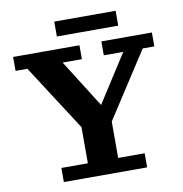

<svg xmlns="http://www.w3.org/2000/svg" viewBox="-89 -909 946 992"><g transform="rotate(-10 384.0 -412.5)"><path d="M311 -254 82 -609H20V-682H368V-609H267L439 -336H410L585 -609H483V-682H748V-609H687L457 -254ZM166 0V-74H305V-347H464V-74H603V0ZM261 -747V-825H583V-747Z"/></g></svg>

Font: Montagu Slab 144pt SemiBold
Style: Regular
Weight: 600
Version: Version 1.000